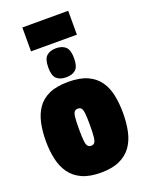

<svg xmlns="http://www.w3.org/2000/svg" viewBox="-175 -1038 863 1133"><g transform="rotate(-20 256.5 -472.0)"><path d="M14 -276Q14 -337 25 -388.5Q36 -440 62.5 -478.5Q89 -517 136 -538.5Q183 -560 257 -560Q330 -560 377 -538.5Q424 -517 451 -478.5Q478 -440 488.5 -388.5Q499 -337 499 -276Q499 -215 488 -163Q477 -111 450 -72.5Q423 -34 376 -12Q329 10 257 10Q185 10 138 -12Q91 -34 64 -72.5Q37 -111 25.5 -163Q14 -215 14 -276ZM222 -276Q222 -226 225 -201Q228 -176 236 -167.5Q244 -159 257 -159Q270 -159 277.5 -167.5Q285 -176 288 -201Q291 -226 291 -276Q291 -327 288 -351.5Q285 -376 277.5 -384Q270 -392 257 -392Q243 -392 235.5 -384Q228 -376 225 -351.5Q222 -327 222 -276ZM257 -589Q219 -589 197.5 -608Q176 -627 176 -679Q176 -732 197.5 -751.5Q219 -771 257 -771Q295 -771 316.5 -751.5Q338 -732 338 -679Q338 -627 316.5 -608Q295 -589 257 -589ZM113 -804V-954H401V-804Z"/></g></svg>

Font: Georama SemiCondensed Black
Style: Regular
Weight: 900
Width: 4
Designer: Jean-Baptiste Levee
Foundry: Production Type
Version: Version 1.001